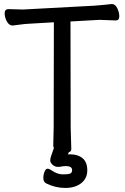

<svg xmlns="http://www.w3.org/2000/svg" viewBox="-20 -736 617 948"><path d="M246 -6Q243 -10 243 -18L245 -107L246 -626L126 -619Q102 -618 78.5 -614.5Q55 -611 43 -610H42Q25 -610 14 -630Q3 -650 3 -670.5Q3 -691 22 -691L93 -689L447 -708Q469 -710 493 -712Q517 -714 530 -716H533Q549 -716 559 -695.5Q569 -675 569 -655Q569 -635 551 -635L471 -638L328 -630L329 -106L332 0Q332 13 320 15L316 25Q311 26 316.5 26Q322 26 327 26Q365 26 388 45.5Q411 65 411 105Q411 145 381 168.5Q351 192 302 192Q253 192 207 169Q194 161 194 143.5Q194 126 200 111.5Q206 97 214.5 97Q223 97 236 106Q263 125 291 125Q319 125 327.5 120.5Q336 116 336 104Q336 84 305 84Q292 84 272 88H266Q251 88 239.5 77.5Q228 67 228 56.5Q228 46 233.5 31Q239 16 245 -2Z"/></svg>

Font: ToneOZ-Pinyin-WenKai-Medium
Style: Medium
Weight: 700
Designer: Fontworks Inc.
Foundry: ToneOZ
Version: Version 0.240331